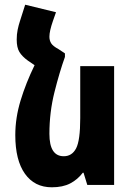

<svg xmlns="http://www.w3.org/2000/svg" viewBox="-20 -786 558 816"><path d="M190 -630Q190 -654 205 -697L218 -734L87 -766L65 -697Q59 -679 55 -659.5Q51 -640 51 -618Q51 -584 62.5 -565Q74 -546 99 -528L127 -509Q90 -433 67.5 -359Q45 -285 45 -212Q45 -105 86 -47.5Q127 10 200 10Q247 10 278.5 -6.5Q310 -23 332 -52H335L351 0H465V-505H321V-284Q321 -189 303.5 -155.5Q286 -122 251 -122Q190 -122 190 -217Q190 -309 211.5 -394.5Q233 -480 256 -544V-559L229 -577Q205 -590 197.5 -602Q190 -614 190 -630Z"/></svg>

Font: Noto Sans Armenian ExtraCondensed Extra
Style: Regular
Weight: 800
Width: 3
Designer: Monotype Design Team
Foundry: Monotype Imaging Inc.
Version: Version 1.901